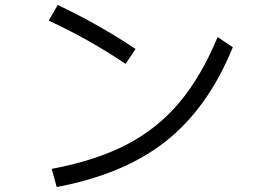

<svg xmlns="http://www.w3.org/2000/svg" viewBox="-20 -767 1096 772"><path d="M485 -510Q342 -607 176 -684L212 -747Q379 -668 525 -570ZM188 -88Q364 -121 488 -185Q612 -249 700.5 -354Q789 -459 855 -618L916 -577Q817 -334 648 -200Q479 -66 208 -15Z"/></svg>

Font: PlemolJP
Style: Regular
Weight: 400
Monospace: yes
Version: v2.0.4; ttfautohint (v1.8.4.7-5d5b-dirty) -l 6 -r 45 -G 200 